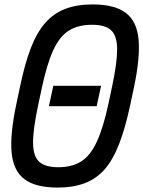

<svg xmlns="http://www.w3.org/2000/svg" viewBox="-20 -834 648 868"><path d="M201 -354 221 -446H437L417 -354ZM240 14Q141 14 90.5 -24Q40 -62 32.5 -145Q25 -228 54 -364L71 -444Q92 -546 119.5 -617Q147 -688 185 -731Q223 -774 275.5 -794Q328 -814 399 -814Q498 -814 548.5 -776Q599 -738 606.5 -655Q614 -572 585 -436L568 -356Q546 -254 518.5 -183Q491 -112 453.5 -69Q416 -26 363.5 -6Q311 14 240 14ZM243 -78Q306 -78 347.5 -104.5Q389 -131 418 -194Q447 -257 470 -364L487 -444Q510 -552 509.5 -612.5Q509 -673 482 -697.5Q455 -722 396 -722Q333 -722 291 -695.5Q249 -669 220.5 -606.5Q192 -544 169 -436L152 -356Q129 -248 129.5 -187.5Q130 -127 157.5 -102.5Q185 -78 243 -78Z"/></svg>

Font: Victor Mono Thin
Style: Italic
Weight: 100
Italic angle: -12°
Monospace: yes
Designer: Rune Bjørnerås
Version: Version 1.561;gftools[0.9.30]